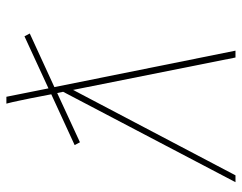

<svg xmlns="http://www.w3.org/2000/svg" viewBox="-100 -676 775 616"><g transform="rotate(-90 288.0 -367.5)"><path d="M12 0H34L308 -521L412 0H434L317 -581L489 -660L480 -677L313 -600L286 -735H264Q269 -716 273 -696.5Q277 -677 281 -658L294 -591L131 -516L140 -499L298 -572L302 -553Z"/></g></svg>

Font: Iosevka Sparkle Thin Oblique
Style: Regular
Weight: 100
Italic angle: -9°
Designer: Belleve Invis
Foundry: Belleve Invis
Version: Version 4.5.0; ttfautohint (v1.8.3)